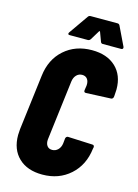

<svg xmlns="http://www.w3.org/2000/svg" viewBox="-132 -954 740 1033"><g transform="rotate(15 238.5 -437.5)"><path d="M29 -164Q29 -175 31 -197L69 -504Q80 -598 142 -653Q204 -708 296 -708Q380 -708 428.5 -662.5Q477 -617 477 -538Q477 -528 475 -504L474 -495Q473 -490 469.5 -486.5Q466 -483 461 -483L322 -477Q311 -477 312 -489L316 -516Q318 -539 308 -552.5Q298 -566 279 -566Q260 -566 247 -552.5Q234 -539 231 -516L190 -183Q188 -161 197.5 -147.5Q207 -134 226 -134Q245 -134 258.5 -147.5Q272 -161 275 -183L278 -212Q279 -217 282.5 -220.5Q286 -224 291 -224L428 -218Q439 -218 439 -206L437 -197Q426 -104 363.5 -48Q301 8 209 8Q125 8 77 -38Q29 -84 29 -164ZM149 -761Q149 -765 152 -769L226 -875Q231 -883 241 -883H390Q399 -883 403 -875L454 -769Q455 -767 455 -764Q455 -755 444 -755H342Q333 -755 330 -764L311 -815Q308 -820 305 -815L274 -764Q268 -755 259 -755H158Q149 -755 149 -761Z"/></g></svg>

Font: Barlow Condensed ExtraBold
Style: Italic
Weight: 800
Width: 3
Italic angle: -7°
Designer: Jeremy Tribby
Foundry: Tribby Type
Version: Version 1.408